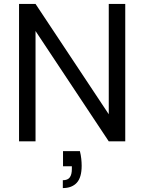

<svg xmlns="http://www.w3.org/2000/svg" viewBox="-20 -720 734 978"><path d="M77 0V-700H161L534 -138V-700H618V0H534L161 -562V0ZM300 238V198Q325 198 335.5 183.5Q346 169 346 141V127H301V50H387Q392 70 394 89Q396 108 396 124Q396 184 371 211Q346 238 300 238Z"/></svg>

Font: DM Sans 10pt
Style: Regular
Weight: 400
Version: Version 4.004;gftools[0.9.30]